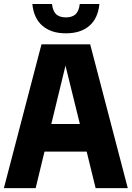

<svg xmlns="http://www.w3.org/2000/svg" viewBox="-21 -968 678 988"><path d="M-1 0 192.5 -740H443L636.5 0H471L425 -188H208L162.5 0ZM243 -330H390L316 -630ZM318 -796.5Q242.5 -796.5 197.5 -835.2Q152.5 -874 145.5 -947.5H246.5Q251 -910 268.5 -894.2Q286 -878.5 318 -878.5Q350 -878.5 367.5 -894.2Q385 -910 389.5 -947.5H490.5Q483.5 -874 438.8 -835.2Q394 -796.5 318 -796.5Z"/></svg>

Font: Encode Sans Condensed ExtraBold
Style: Regular
Weight: 800
Width: 3
Designer: Multiple Designers
Foundry: Impallari Type
Version: Version 3.000; ttfautohint (v1.8.3) -l 8 -r 50 -G 200 -x 14 